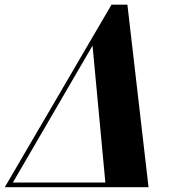

<svg xmlns="http://www.w3.org/2000/svg" viewBox="-61 -784 754 804"><path d="M-41 0 406 -764.5H472.5L561 0H382L326.5 -593L-18.5 0ZM-27 0 -22.5 -19.5H497.5L493 0Z"/></svg>

Font: Bodoni Moda 11pt
Style: Bold Italic
Weight: 700
Italic angle: -13°
Designer: Owen Earl
Foundry: indestructible type
Version: Version 2.004